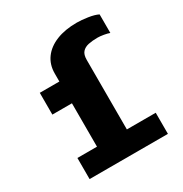

<svg xmlns="http://www.w3.org/2000/svg" viewBox="-169 -857 938 985"><g transform="rotate(-30 300.0 -364.0)"><path d="M195 0V-382H79V-511H195V-558Q195 -611 223 -649Q251 -687 302 -707.5Q353 -728 423 -728Q450 -728 487 -722.5Q524 -717 546 -706V-596Q533 -601 512 -604.5Q491 -608 477 -608Q446 -608 422.5 -603Q399 -598 385.5 -583Q372 -568 372 -537V0ZM79 0V-125H543V0Z"/></g></svg>

Font: Chivo Mono Medium ExtraBold
Style: Regular
Weight: 800
Monospace: yes
Version: Version 1.008